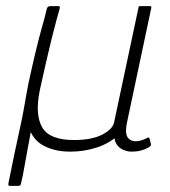

<svg xmlns="http://www.w3.org/2000/svg" viewBox="-20 -492 556 628"><path d="M13 116Q8 116 7.5 113.5Q7 111 8 105Q17 59 27 12Q37 -35 45.5 -74Q54 -113 58 -136Q62 -159 66 -182Q70 -205 73 -219Q84 -270 95.5 -318.5Q107 -367 118 -405.5Q129 -444 133 -463Q135 -469 138 -470.5Q141 -472 147 -472H169Q175 -472 175.5 -470.5Q176 -469 175 -463Q172 -453 165 -427.5Q158 -402 149 -365.5Q140 -329 130 -285.5Q120 -242 110 -196Q94 -117 118 -75.5Q142 -34 222 -34Q280 -34 314 -51.5Q348 -69 353 -91L433 -467Q433 -470 434.5 -471Q436 -472 438 -472H471Q473 -472 474 -471Q475 -470 475 -467L397 -99Q388 -61 396 -45.5Q404 -30 425 -30Q434 -30 444 -33.5Q454 -37 460 -40Q467 -45 469 -39L474 -20Q474 -14 466 -10Q454 -3 440.5 0.5Q427 4 410 4Q397 4 383 -2Q369 -8 360.5 -21.5Q352 -35 355 -58L371 -53Q338 -23 296.5 -9.5Q255 4 210 4Q155 4 117.5 -18.5Q80 -41 71 -92L87 -99Q83 -72 78 -45.5Q73 -19 68 8Q65 24 61.5 44.5Q58 65 54.5 82Q51 99 49 107Q48 113 45.5 114.5Q43 116 38 116Z"/></svg>

Font: Glory Thin ExtraLight
Style: Italic
Weight: 250
Italic angle: -12°
Version: Version 1.011